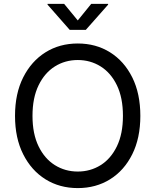

<svg xmlns="http://www.w3.org/2000/svg" viewBox="-20 -962 803 992"><path d="M381.8 9.8Q288.1 9.8 215.1 -35.6Q142.1 -81.1 99.9 -164.8Q57.6 -248.5 57.6 -363.3Q57.6 -478.5 99.9 -562.3Q142.1 -646 215.1 -691.7Q288.1 -737.3 381.8 -737.3Q475.6 -737.3 548.6 -691.7Q621.6 -646 663.3 -562.3Q705.1 -478.5 705.1 -363.3Q705.1 -248.5 663.3 -164.8Q621.6 -81.1 548.6 -35.6Q475.6 9.8 381.8 9.8ZM381.8 -75.7Q446.8 -75.7 499.8 -108.6Q552.7 -141.6 584 -206.1Q615.2 -270.5 615.2 -363.3Q615.2 -457 584 -521.5Q552.7 -585.9 499.8 -618.9Q446.8 -651.9 381.8 -651.9Q316.4 -651.9 263.4 -618.7Q210.4 -585.4 179.2 -521Q147.9 -456.5 147.9 -363.3Q147.9 -270.5 179.2 -206.3Q210.4 -142.1 263.4 -108.9Q316.4 -75.7 381.8 -75.7ZM311.5 -941.9 381.8 -856.4 451.2 -941.9H538.6V-938L423.3 -807.6H340.3L225.6 -938V-941.9Z"/></svg>

Font: Inter 16pt
Style: Regular
Weight: 400
Version: Version 4.001;git-66647c0bb